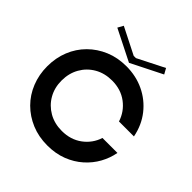

<svg xmlns="http://www.w3.org/2000/svg" viewBox="-230 -1053 1234 1234"><g transform="rotate(45 386.5 -436.0)"><path d="M607 -275H743Q733 -220 705 -169Q677 -118 631.5 -77.5Q586 -37 525.5 -13.5Q465 10 390 10Q311 10 245.5 -17.5Q180 -45 131.5 -93.5Q83 -142 56.5 -208Q30 -274 30 -350Q30 -427 56.5 -492.5Q83 -558 131.5 -606.5Q180 -655 245.5 -682.5Q311 -710 390 -710Q478 -710 551.5 -675Q625 -640 675.5 -576Q726 -512 743 -425H607Q585 -494 527.5 -537Q470 -580 390 -580Q323 -580 271 -550Q219 -520 189.5 -468Q160 -416 160 -350Q160 -285 189.5 -233.5Q219 -182 271 -152Q323 -122 390 -122Q470 -122 527.5 -164.5Q585 -207 607 -275ZM194 -882 376 -790H396L578 -882L599 -844L386 -737L173 -844Z"/></g></svg>

Font: Vina Sans
Style: Regular
Weight: 400
Designer: Andree Nguyen
Foundry: Nguyen Type Foundry
Version: Version 1.002; ttfautohint (v1.8.4.7-5d5b);gftools[0.9.28]